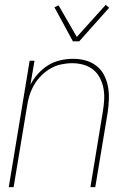

<svg xmlns="http://www.w3.org/2000/svg" viewBox="-20 -770 540 790"><path d="M16 0 102 -520H122L105 -421Q117 -445 136.5 -466.5Q156 -488 179 -502Q202 -516 228.5 -522Q255 -528 281 -528Q308 -528 333 -521Q358 -514 377.5 -498.5Q397 -483 408.5 -460.5Q420 -438 424.5 -412.5Q429 -387 428 -360.5Q427 -334 423 -307L372 0H352L403 -310Q407 -334 408.5 -358Q410 -382 406 -405Q402 -428 391.5 -448.5Q381 -469 364 -483Q347 -497 324 -503.5Q301 -510 277 -510Q255 -510 231.5 -505Q208 -500 187.5 -488Q167 -476 149.5 -458.5Q132 -441 120 -420Q108 -399 101 -376.5Q94 -354 91 -331L36 0ZM280 -600 204 -740 221 -748 296 -618 415 -750 429 -738 306 -600Z"/></svg>

Font: Iosevka Term Curly Th Obl
Style: Regular
Weight: 100
Italic angle: -9°
Designer: Belleve Invis
Foundry: Belleve Invis
Version: Version 32.3.0